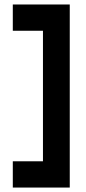

<svg xmlns="http://www.w3.org/2000/svg" viewBox="-20 -780 389 864"><path d="M37.6 -641.6H173.3V-54.2H37.6V64H293.9V-759.8H37.6Z"/></svg>

Font: Estedad-FD-VF Thin
Style: Regular
Weight: 100
Designer: Amin Abedi
Version: Version 5.0